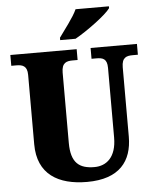

<svg xmlns="http://www.w3.org/2000/svg" viewBox="-61 -982 845 1044"><g transform="rotate(-5 361.0 -460.5)"><path d="M293 -784V-771H377C443 -808 549 -886 573 -921V-931H391C371 -886 320 -823 293 -784ZM372 10C549 10 619 -82 619 -216V-594C619 -648 645 -655 679 -655H707V-714H454V-655H481C515 -655 539 -648 539 -598V-218C539 -110 484 -67 419 -67C337 -67 291 -100 291 -210V-594C291 -648 318 -655 351 -655H378V-714H16V-655H43C76 -655 103 -648 103 -598V-219C103 -55 215 10 372 10Z"/></g></svg>

Font: Noto Serif Tamil SemiCondensed Black
Style: Regular
Weight: 900
Width: 4
Designer: Indian Type Foundry, Tom Grace, and the Monotype Design Team
Foundry: Monotype Imaging Inc.
Version: Version 2.004